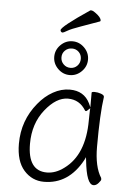

<svg xmlns="http://www.w3.org/2000/svg" viewBox="-61 -950 696 1008"><g transform="rotate(5 287.5 -446.0)"><path d="M227 -788Q227 -806 374 -905H381Q386 -905 399 -896Q432 -873 432 -856Q432 -852 428 -851Q379 -833 330.5 -816Q282 -799 262.5 -787.5Q243 -776 238.5 -776Q234 -776 230.5 -779.5Q227 -783 227 -788ZM357.5 -708.5Q384 -682 384 -646Q384 -610 357.5 -583.5Q331 -557 295 -557Q259 -557 232.5 -583.5Q206 -610 206 -646Q206 -682 232.5 -708.5Q259 -735 295 -735Q331 -735 357.5 -708.5ZM295.5 -595Q317 -595 331.5 -610Q346 -625 346 -646.5Q346 -668 331.5 -682.5Q317 -697 295.5 -697Q274 -697 259 -682.5Q244 -668 244 -646.5Q244 -625 259 -610Q274 -595 295.5 -595ZM470 8Q433 8 420 -119L418 -135L411 -120Q339 13 209 13Q146 13 103.5 -35Q61 -83 61 -175Q61 -298 138 -391Q172 -433 215 -457Q258 -481 303 -481Q378 -481 409 -418L418 -398V-475Q418 -480 434 -480Q450 -480 467 -474Q484 -468 484 -459V-457Q471 -368 471 -195Q471 -89 507 -33Q508 -29 508 -24.5Q508 -20 496 -6Q484 8 470 8ZM119 -180Q119 -37 220 -37Q266 -37 310 -70Q416 -147 416 -330Q416 -355 417 -380L418 -393L408 -384Q401 -376 397.5 -376Q394 -376 392 -378Q359 -433 297.5 -433Q236 -433 177.5 -359.5Q119 -286 119 -180Z"/></g></svg>

Font: LXGW WenKai Light
Style: Regular
Weight: 300
Designer: LXGW / Fontworks Inc.
Foundry: LXGW / Fontworks Inc.
Version: Version 1.501; October 10, 2024